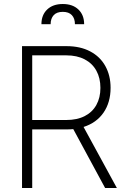

<svg xmlns="http://www.w3.org/2000/svg" viewBox="-20 -937 630 957"><path d="M89.8 -707H311.5Q379.9 -707 429.4 -680.9Q479 -654.8 505.1 -607.7Q531.2 -560.5 531.2 -499Q531.2 -426.8 496.1 -375.7Q460.9 -324.7 396.5 -304.2L562.5 0H503.9L345.2 -293.5Q330.1 -292 312.5 -292H140.6V0H89.8ZM310.5 -338.9Q364.3 -338.9 402.3 -358.4Q440.4 -377.9 460.4 -414.1Q480.5 -450.2 480.5 -499Q480.5 -547.9 460.4 -584.5Q440.4 -621.1 402.1 -641.1Q363.8 -661.1 310.5 -661.1H140.6V-338.9ZM293 -917Q342.3 -917 370.8 -889.6Q399.4 -862.3 399.4 -816.4H353.5Q353.5 -845.2 338.1 -861.6Q322.8 -877.9 293 -877.9Q262.7 -877.9 247.6 -861.3Q232.4 -844.7 232.4 -816.4H186.5Q186.5 -862.3 215.1 -889.6Q243.7 -917 293 -917Z"/></svg>

Font: Pretendard GOV ExtraLight
Style: Regular
Weight: 200
Designer: Base glyphs from Inter by Rasmus Andersson; Hangeul glyphs from Noto Sans CJK(Source Han Sans) by Jang Soo-young and Kan
Foundry: Kil Hyung-jin
Version: Version 1.309